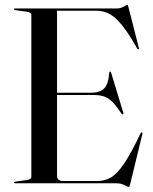

<svg xmlns="http://www.w3.org/2000/svg" viewBox="-20 -734 614 769"><path d="M186.5 -362.5H342.5Q380 -362.5 397.2 -379.8Q414.5 -397 417.5 -443Q418 -445.5 418.8 -446.2Q419.5 -447 420.5 -447Q424 -448 425.5 -441.5L474 -282Q475 -279.5 474.2 -278Q473.5 -276.5 472 -276Q471 -276 470 -276.2Q469 -276.5 467 -278Q447.5 -308 431.5 -324.5Q415.5 -341 397.8 -347.2Q380 -353.5 354.5 -353.5H186.5ZM36 -697Q36 -698.5 37.2 -699.2Q38.5 -700 40.5 -700H448.5Q459 -700 467.8 -703.8Q476.5 -707.5 482.2 -711Q488 -714.5 489.5 -714.5Q491 -714.5 492 -713.2Q493 -712 494.5 -705.5L536 -542.5Q537 -539.5 536.5 -538.2Q536 -537 534.5 -536.5Q533.5 -536.5 532.5 -537Q531.5 -537.5 529.5 -539.5Q503.5 -586 482 -615.5Q460.5 -645 441.8 -661.5Q423 -678 404.5 -684.5Q386 -691 365 -691H208.5V-30Q208.5 -19.5 214.8 -14.2Q221 -9 233.5 -9H370Q399.5 -9 424 -23Q448.5 -37 476.5 -78Q504.5 -119 543 -200Q544.5 -202 545.8 -203.2Q547 -204.5 548.5 -204Q550 -204 550.5 -202Q551 -200 550 -196.5L501 5Q499.5 11 498.5 12.8Q497.5 14.5 496 14.5Q492.5 14.5 486.2 11Q480 7.5 469.8 3.8Q459.5 0 443 0H40.5Q38.5 0 37.2 -1Q36 -2 36 -3Q36 -6 41 -6.5L87.5 -13Q97 -14.5 101.2 -17.5Q105.5 -20.5 105.5 -26.5V-673.5Q105.5 -679.5 101.2 -682.5Q97 -685.5 87.5 -687L41 -693.5Q36 -694 36 -697Z"/></svg>

Font: Fraunces 120pt
Style: Regular
Weight: 400
Version: Version 1.000;[b76b70a41]